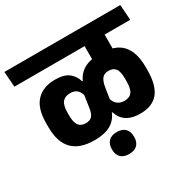

<svg xmlns="http://www.w3.org/2000/svg" viewBox="-202 -823 1200 1196"><g transform="rotate(-30 398.0 -225.0)"><path d="M451 -530.5H720L712 -641H443ZM634 -568H490.5V-467.5H634ZM818.5 -530.5 810.5 -641H-23L-15 -530.5ZM634 -415V-556H490V-415ZM754.5 -205.5V-229Q754.5 -334.5 706 -388.2Q657.5 -442 547.5 -442Q466.5 -442 421.2 -409.5Q376 -377 361.5 -317.5L340 -295L323.5 -184.5Q318.5 -146.5 304 -128.5Q289.5 -110.5 256.5 -110.5Q224 -110.5 207.2 -132.2Q190.5 -154 190.5 -207.5V-224.5Q190.5 -277 209 -299.5Q227.5 -322 265 -322Q296.5 -322 313.5 -306.2Q330.5 -290.5 336.5 -264H351L378 -348.5H367.5Q356 -389 323.8 -415.5Q291.5 -442 224 -442Q139 -442 90.8 -391.2Q42.5 -340.5 42.5 -233.5V-208Q42.5 -98 94.8 -44.8Q147 8.5 251.5 8.5Q335.5 8.5 379.8 -23.2Q424 -55 437 -109.5L455 -129.5L473 -244.5Q479.5 -285 495 -304Q510.5 -323 541.5 -323Q574.5 -323 590.8 -302.2Q607 -281.5 607 -228.5V-210.5Q607 -157 590 -134Q573 -111 536 -111Q503.5 -111.5 484.5 -128.2Q465.5 -145 459 -173H434.5L421.5 -87H434.5Q443 -58 461.5 -36.8Q480 -15.5 509.8 -4Q539.5 7.5 582.5 7.5Q669 7.5 711.8 -44.5Q754.5 -96.5 754.5 -205.5ZM396 190.5Q435.5 190.5 455.2 170Q475 149.5 475 114Q475 113 475 112Q475 111 475 110Q475 75 455.2 54Q435.5 33 396 33Q356 33 336 53.8Q316 74.5 316 110Q316 110.5 316 112Q316 113.5 316 114Q316 149.5 336 170Q356 190.5 396 190.5Z"/></g></svg>

Font: Anek Devanagari
Style: Bold
Weight: 700
Designer: Kailash Malviya (Devanagari) & Yesha Goshar (Latin)
Foundry: Ek Type
Version: Version 1.003